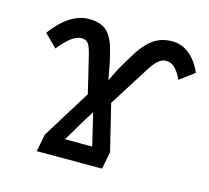

<svg xmlns="http://www.w3.org/2000/svg" viewBox="-83 -628 786 723"><g transform="rotate(15 310.0 -266.0)"><path d="M503.9 -531.7Q542 -531.7 571.8 -507.3Q601.6 -482.9 620.1 -439.9L563.5 -397.5Q548.3 -428.7 533.7 -441.7Q519 -454.6 501.5 -454.6Q484.4 -454.6 470 -441.9Q455.6 -429.2 439 -402.8L341.3 -248L385.3 -67.9L372.1 0H117.7L130.9 -67.9L248 -256.8L212.9 -402.8Q206.5 -429.2 198.2 -441.9Q189.9 -454.6 170.9 -454.6Q152.8 -454.6 131.6 -439Q110.4 -423.3 85.4 -391.6L36.6 -439.9Q105.5 -531.7 179.2 -531.7Q218.8 -531.7 241.5 -516.1Q264.2 -500.5 277.8 -464.4Q289.6 -433.6 302.2 -365.7L309.1 -327.6L334.5 -378.9L367.2 -434.1Q397.5 -485.4 429.2 -508.5Q460.9 -531.7 503.9 -531.7ZM208.5 -70.8H314.9L284.7 -197.3Z"/></g></svg>

Font: Arimo
Style: Italic
Weight: 400
Italic angle: -12°
Designer: Steve Matteson
Foundry: Monotype Imaging Inc.
Version: Version 1.33